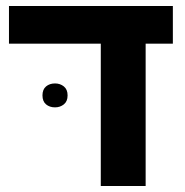

<svg xmlns="http://www.w3.org/2000/svg" viewBox="-20 -622 618 642"><path d="M317 0V-554H467V0ZM10 -476V-602H558V-476ZM122 -303Q122 -323 134 -333Q146 -343 164 -343Q181 -343 193.5 -333Q206 -323 206 -303Q206 -283 193.5 -273Q181 -263 164 -263Q146 -263 134 -273Q122 -283 122 -303Z"/></svg>

Font: Noto Sans
Style: Bold
Weight: 700
Designer: Monotype Design Team
Foundry: Monotype Imaging Inc.
Version: Version 2.000;GOOG;noto-source:20170915:90ef993387c0; ttfaut